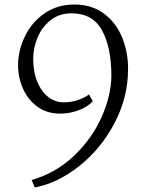

<svg xmlns="http://www.w3.org/2000/svg" viewBox="-20 -632 655 850"><path d="M473 -298Q473 -421 432 -497Q391 -573 297 -573Q241 -573 202.5 -541.5Q164 -510 145.5 -464Q127 -418 127 -373Q127 -313 145.5 -269Q164 -225 194.5 -202Q225 -179 262 -179Q298 -179 328 -190Q358 -201 374 -214L391 -184Q371 -161 331 -145Q291 -129 246 -129Q187 -129 145 -160Q103 -191 81.5 -240Q60 -289 60 -343Q60 -408 90 -470.5Q120 -533 176.5 -572.5Q233 -612 309 -612Q385 -612 438.5 -573Q492 -534 519.5 -469Q547 -404 547 -327Q547 -201 487 -87Q427 27 331 103Q235 179 134 198L120 165Q230 133 310 55.5Q390 -22 431.5 -117.5Q473 -213 473 -298Z"/></svg>

Font: Martel UltraLight
Style: Regular
Weight: 250
Designer: Dan Reynolds
Foundry: Dan Reynolds
Version: Version 1.001; ttfautohint (v1.1) -l 5 -r 5 -G 72 -x 0 -D la